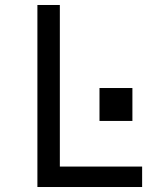

<svg xmlns="http://www.w3.org/2000/svg" viewBox="-20 -750 640 770"><path d="M130 0V-730H220V-82H550V0ZM379 -397H511V-265H379Z"/></svg>

Font: Tiny
Style: Regular
Weight: 400
Designer: Philipp Nurullin, Konstantin Bulenkov
Foundry: JetBrains
Version: Version 2.251; ttfautohint (v1.8.4.7-5d5b)